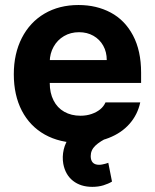

<svg xmlns="http://www.w3.org/2000/svg" viewBox="-20 -557 614 762"><path d="M34.8 -262.4Q34.8 -344 66.7 -406.4Q98.7 -468.9 156.7 -503Q214.8 -537.1 291.6 -537.1Q363.2 -537.1 419.4 -507.1Q475.6 -477.2 507.8 -416.5Q540 -355.8 540 -268.6V-227.9H94V-318.5H403.7Q403.7 -350.8 389.7 -375.7Q375.7 -400.7 350.7 -415Q325.7 -429.2 293.8 -429.2Q260.2 -429.2 233.9 -413.7Q207.6 -398.2 192.8 -371.5Q177.9 -344.8 177.4 -313V-228.1Q177.4 -188.3 192.4 -158.7Q207.3 -129.1 235.1 -113.4Q262.8 -97.7 299.4 -97.7Q323.6 -97.7 343.6 -104.7Q363.6 -111.6 377.7 -123.1Q391.7 -134.6 398.7 -150.6H536.6Q526.2 -102.2 494.4 -65.9Q462.6 -29.5 412 -9.7Q361.4 10.2 297.2 10.2Q217.1 10.2 157.9 -22.9Q98.7 -56.1 66.7 -117.6Q34.8 -179.1 34.8 -262.4ZM231.2 93.3Q226.3 65.2 232.9 36.5Q239.5 7.8 258.2 -15.8Q276.9 -39.5 306.6 -52.9L413 -13.7Q376.4 3.8 358.2 21.3Q340 38.8 340 62.7Q340 79.3 348.3 88.2Q356.6 97 373.3 97Q379.9 97 386.4 95.6Q392.8 94.2 398.4 92.8Q404.7 90.5 409.8 89.2L424.5 163.6Q410.2 172.4 390.3 178.5Q370.3 184.6 346.3 184.6Q300.2 184.6 269.8 160.7Q239.4 136.8 231.2 93.3Z"/></svg>

Font: Pretendard GOV Variable
Style: Regular
Weight: 400
Designer: Base glyphs from Inter by Rasmus Andersson; Hangul glyphs from Noto Sans CJK(Source Han Sans) by Jang Soo-young and Kang
Foundry: Kil Hyung-jin
Version: Version 1.307;Glyphs 3.2 (3192)